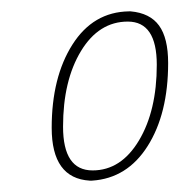

<svg xmlns="http://www.w3.org/2000/svg" viewBox="-20 -664 322 338"><path d="M276 -553Q276 -464 240 -407Q204 -350 142 -346H138Q71 -350 71 -439Q71 -528 107.5 -585.5Q144 -643 207 -644H210Q244 -641 260 -619Q276 -597 276 -553ZM91 -441Q91 -364 143 -364Q193 -364 224.5 -416.5Q256 -469 256 -550Q256 -626 205 -626Q154 -626 122.5 -574Q91 -522 91 -441Z"/></svg>

Font: Alegreya Sans SC Thin
Style: Italic
Weight: 100
Italic angle: -7°
Designer: Juan Pablo del Peral
Foundry: Huerta Tipografica
Version: Version 2.007